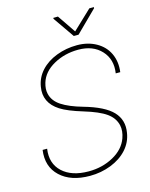

<svg xmlns="http://www.w3.org/2000/svg" viewBox="-133 -988 845 1082"><g transform="rotate(-15 289.5 -447.0)"><path d="M492.7 -221.2Q482.9 -265.6 441.4 -295.2Q399.9 -324.7 313 -350.8Q226.1 -377 184.6 -403.6Q143.1 -430.2 126.2 -466.3Q109.4 -502.4 117.2 -546.9Q125.5 -599.1 161.6 -638.4Q197.8 -677.7 254.2 -699.2Q310.5 -720.7 374 -720.7Q437 -720.7 485.6 -693.4Q534.2 -666 556.4 -618.2Q578.6 -570.3 570.8 -510.7H544.4Q556.6 -590.3 508.3 -642.3Q460 -694.3 374.5 -694.3Q294.9 -694.3 230.5 -658.4Q166 -622.6 147.9 -563Q137.2 -527.3 144 -499Q153.8 -455.6 197.5 -427Q241.2 -398.4 318.4 -376.5Q437.5 -342.8 484.4 -293Q531.2 -243.2 519 -171.4Q510.7 -117.2 473.9 -76.4Q437 -35.6 378.9 -12.9Q320.8 9.8 255.9 9.8Q144.5 9.8 83 -47.9Q21.5 -105.5 34.7 -200.7H61Q48.8 -116.7 102.5 -66.7Q156.2 -16.6 255.4 -16.6Q335 -16.6 399.4 -52Q463.9 -87.4 485.4 -146.5Q500 -187 492.7 -221.2ZM384.8 -798.3 495.6 -903.3H522L521.5 -897L398.4 -775.4H370.6L285.2 -898.4L285.6 -903.8L312.5 -904.3Z"/></g></svg>

Font: Roboto Thin
Style: Italic
Weight: 250
Italic angle: -12°
Designer: Google
Version: Version 2.134; 2016